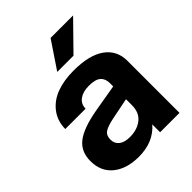

<svg xmlns="http://www.w3.org/2000/svg" viewBox="-210 -848 975 975"><g transform="rotate(-45 277.5 -360.0)"><path d="M377.9 0V-56.2Q318.8 12.2 213.9 12.2Q127.9 12.2 75.9 -29.5Q23.9 -71.3 23.9 -147Q23.9 -215.3 72 -252.2Q120.1 -289.1 229 -308.1L374 -333V-356.9Q374 -388.7 354.5 -405.8Q335 -422.9 289.1 -422.9Q246.6 -422.9 220.9 -404.3Q195.3 -385.7 194.8 -352.1H48.8Q49.8 -411.1 82.3 -452.6Q114.7 -494.1 167.5 -513.2Q220.2 -532.2 288.1 -532.2Q400.9 -532.2 459 -490.5Q517.1 -448.7 517.1 -374V0ZM172.9 -151.9Q172.9 -123.5 193.4 -107.2Q213.9 -90.8 252.9 -90.8Q304.7 -90.8 339.4 -117.9Q374 -145 374 -199.2V-241.2L257.8 -217.8Q211.9 -208.5 192.4 -195.1Q172.9 -181.6 172.9 -151.9ZM225.1 -585.9 323.2 -731.9H484.9L341.8 -585.9Z"/></g></svg>

Font: Aspekta 400
Style: Bold
Weight: 700
Designer: Ivo Dolenc
Version: Version 2.000